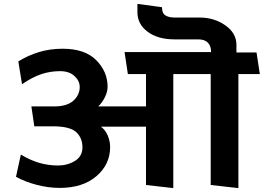

<svg xmlns="http://www.w3.org/2000/svg" viewBox="-20 -949 1353 985"><path d="M729 0V-299H498Q521 -282 533 -253Q545 -224 545 -195Q545 -105 474.5 -45Q404 15 287 15Q227 15 167 -1Q107 -17 62 -42L87 -156Q137 -126 183 -113Q229 -100 278 -100Q326 -100 364.5 -123.5Q403 -147 403 -193Q403 -242 370.5 -271.5Q338 -301 251 -301H156L141 -403H257Q324 -403 356.5 -432.5Q389 -462 389 -503Q389 -534 362 -559Q335 -584 288 -584Q239 -584 193 -569Q147 -554 93 -517L74 -634Q124 -665 180.5 -682Q237 -699 301 -699Q416 -699 474 -640Q532 -581 532 -504Q532 -478 518 -450Q504 -422 484 -403H729V-569H636L619 -682H1063Q1063 -713 1046.5 -730Q1030 -747 997 -747H875Q790 -747 737.5 -786Q685 -825 685 -886V-929L811 -912Q811 -881 828.5 -870Q846 -859 876 -859H1004Q1079 -859 1136 -819Q1193 -779 1193 -719V-680H1296L1313 -569H1203V16L1061 0V-569H869V16Z"/></svg>

Font: Palanquin Dark
Style: Regular
Weight: 400
Designer: Pria Ravichandran
Version: Version 1.000